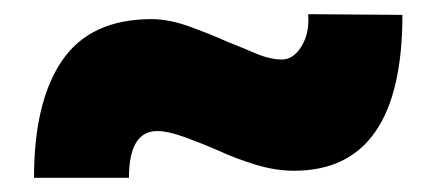

<svg xmlns="http://www.w3.org/2000/svg" viewBox="-20 -433 620 271"><path d="M395 -192Q369 -192 341 -200.5Q313 -209 287 -221Q264 -231 240.5 -239.5Q217 -248 202 -248Q162 -248 162 -182H28Q28 -290 68 -348Q108 -406 194 -406Q219 -406 249 -395Q279 -384 301 -374Q319 -367 340 -358Q361 -349 378 -349Q394 -349 405.5 -367.5Q417 -386 415 -413L548 -412Q548 -192 395 -192Z"/></svg>

Font: Lexend ExtraBold
Style: Regular
Weight: 800
Designer: Bonnie Shaver-Troup, Thomas Jockin
Foundry: Lexend
Version: Version 1.007; ttfautohint (v1.8.3)